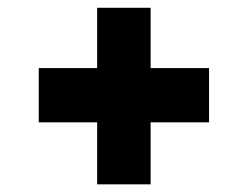

<svg xmlns="http://www.w3.org/2000/svg" viewBox="-20 -566 640 496"><path d="M231 -89.8V-250H80.1V-390.1H231V-545.9H369.1V-390.1H520V-250H369.1V-89.8Z"/></svg>

Font: Apfel Grotezk
Style: Bold
Weight: 700
Designer: Luigi Gorlero
Foundry: Collletttivo
Version: Version 2.000;FEAKit 1.0